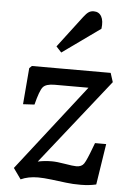

<svg xmlns="http://www.w3.org/2000/svg" viewBox="-55 -821 587 869"><g transform="rotate(5 238.5 -386.5)"><path d="M290 -750Q302.7 -766.6 312.5 -773.2Q322.3 -779.8 335.9 -779.8Q359.4 -779.8 370.6 -760Q381.8 -740.2 377 -704.1L205.1 -581.1L181.2 -606.9ZM78.1 -508.8H436L449.2 -467.8L142.1 -80.1Q171.4 -86.9 206.1 -86.9Q228.5 -86.9 265.6 -80.6Q302.7 -74.2 317.9 -74.2Q341.8 -74.2 352.5 -90.1Q363.3 -106 384.8 -164.1Q390.1 -178.2 393.1 -186H443.8L415 0Q383.8 7.3 345.9 7.6Q308.1 7.8 278.3 3.9Q248.5 0 211.4 -4.4Q174.3 -8.8 150.9 -8.8Q105.5 -8.8 71.8 6.8L37.1 -42L341.8 -433.1H188Q148.4 -433.1 134.8 -416.5Q121.1 -399.9 105 -335.9L53.2 -333L66.9 -498Z"/></g></svg>

Font: Literata Book Medium
Style: Italic
Weight: 500
Italic angle: -3°
Designer: Latin by Veronika Burian and Jose Scaglione. Greek by Irene Vlachou. Cyrillic by Vera Evstafieva
Foundry: TypeTogether
Version: Version 1.003;PS 001.003;hotconv 1.0.88;makeotf.lib2.5.64775